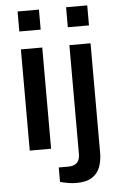

<svg xmlns="http://www.w3.org/2000/svg" viewBox="-60 -765 621 994"><g transform="rotate(-5 250.0 -267.5)"><path d="M70 -619V-723H181V-619ZM322 -619V-723H432V-619ZM70 0V-526H181V0ZM296 188Q275 188 252 184Q229 180 212 175V100H262Q322 100 322 40V-526H432V44Q432 83 420 116Q408 149 378.5 168.5Q349 188 296 188Z"/></g></svg>

Font: Archivo SemiExpanded Medium
Style: Regular
Weight: 500
Width: 6
Designer: Hector Gatti
Foundry: Omnibus-Type
Version: Version 2.001; ttfautohint (v1.8.3)